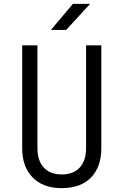

<svg xmlns="http://www.w3.org/2000/svg" viewBox="-20 -965 640 995"><path d="M95 -197V-730H174V-197Q174 -133 206.5 -97Q239 -61 300 -61Q361 -61 393.5 -97Q426 -133 426 -197V-730H505V-197Q505 -100 451.5 -45Q398 10 300 10Q203 10 149 -45.5Q95 -101 95 -197ZM323 -810H244L358 -945H447Z"/></svg>

Font: JetBrains Mono Semi Light
Style: Regular
Weight: 350
Monospace: yes
Designer: Philipp Nurullin, Konstantin Bulenkov
Foundry: JetBrains
Version: 2.002